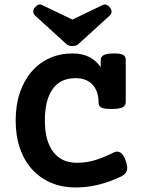

<svg xmlns="http://www.w3.org/2000/svg" viewBox="-20 -830 640 861"><path d="M527.8 -41Q476.6 -15.6 424.1 -2.4Q371.6 10.7 319.3 10.7Q258.8 10.7 209.2 -10.3Q159.7 -31.2 124.3 -70.1Q88.9 -108.9 69.6 -164.6Q50.3 -220.2 50.3 -290Q50.3 -359.4 69.3 -415Q88.4 -470.7 122.6 -509.8Q156.7 -548.8 203.1 -569.6Q249.5 -590.3 304.7 -590.3Q350.6 -590.3 381.6 -573.7Q412.6 -557.1 431.6 -528.8V-559.6Q431.6 -576.2 445.8 -583.3Q460 -590.3 491.2 -590.3Q506.8 -590.3 517.1 -588.6Q527.3 -586.9 533.2 -583.3Q539.1 -579.6 541.5 -573.7Q543.9 -567.9 543.9 -559.6V-372.1Q543.9 -355.5 529.3 -348.4Q514.6 -341.3 479.5 -341.3Q461.9 -341.3 450.9 -343Q439.9 -344.7 433.3 -348.4Q426.8 -352.1 424.3 -357.9Q421.9 -363.8 421.9 -372.1Q421.9 -395.5 415.3 -415.3Q408.7 -435.1 395.8 -449.5Q382.8 -463.9 363.8 -471.7Q344.7 -479.5 319.3 -479.5Q250.5 -479.5 215.8 -430.4Q181.2 -381.3 181.2 -290Q181.2 -198.7 218.3 -149.4Q255.4 -100.1 324.2 -100.1Q369.1 -100.1 408.7 -112.5Q448.2 -125 490.7 -146.5Q505.4 -153.8 519 -146.5Q532.7 -139.2 543.5 -109.9Q554.2 -80.1 548.8 -64.5Q543.5 -48.8 527.8 -41ZM440.9 -807.6Q450.2 -812 458.5 -808.3Q466.8 -804.7 473.6 -795.9Q480.5 -786.6 480.2 -777.1Q480 -767.6 471.7 -759.8L331.5 -632.3Q326.2 -627.4 319.3 -625.5Q312.5 -623.5 304.7 -623.5Q296.9 -623.5 290 -625.5Q283.2 -627.4 277.8 -632.3L137.7 -759.8Q129.4 -767.6 129.2 -777.1Q128.9 -786.6 135.7 -795.9Q142.6 -804.7 150.9 -808.3Q159.2 -812 168.5 -807.6L304.7 -742.2Z"/></svg>

Font: Courier Prime
Style: Bold
Weight: 700
Monospace: yes
Designer: Alan Dague-Greene
Foundry: Quote-Unquote Apps
Version: Version 1.202